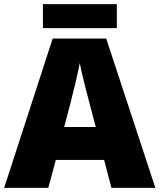

<svg xmlns="http://www.w3.org/2000/svg" viewBox="-20 -902 766 922"><path d="M541 -882H186V-767H541ZM515 0H726L490 -717H233L0 0H212L248 -134H480ZM409 -409 440 -292H288L319 -409C331 -456 354 -550 363 -599C372 -550 399 -447 409 -409Z"/></svg>

Font: Noto Sans Gujarati Black
Style: Regular
Weight: 900
Designer: Jelle Bosma - Monotype Design Team, Universal Thirst
Foundry: Monotype Imaging Inc.
Version: Version 2.106